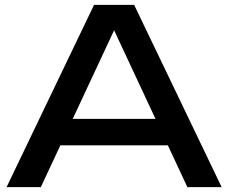

<svg xmlns="http://www.w3.org/2000/svg" viewBox="-20 -770 939 790"><path d="M184 -172V-281H708V-172ZM532 -750 892 0H751L424 -700H475L148 0H7L367 -750Z"/></svg>

Font: Unbounded
Style: Regular
Weight: 400
Designer: Luke Prowse, Jean-Baptiste Morizot, Fátima Lázaro, Florian Runge
Foundry: NaN
Version: Version 1.701;gftools[0.9.28.dev5+ged2979d]